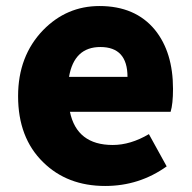

<svg xmlns="http://www.w3.org/2000/svg" viewBox="-20 -603 636 637"><path d="M123 -65Q40 -146 40 -284Q40 -417 123 -503Q201 -583 310 -583Q429 -583 494 -504Q554 -430 554 -308Q554 -258 546 -232H212Q235 -122 354 -122Q413 -122 474 -158L533 -51Q442 14 329 14Q203 14 123 -65ZM403 -348Q403 -447 313 -447Q226 -447 209 -348Z"/></svg>

Font: Source Han Sans CN Heavy
Style: Bold
Weight: 900
Designer: Ryoko NISHIZUKA (kana & ideographs); Paul D. Hunt (Latin, Greek & Cyrillic); Wenlong ZHANG (bopomofo); Sandoll Communica
Foundry: Adobe Systems Incorporated
Version: Version 1.000;PS 1;hotconv 1.0.78;makeotf.lib2.5.61930